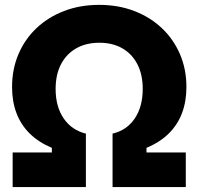

<svg xmlns="http://www.w3.org/2000/svg" viewBox="-20 -757 803 777"><path d="M31.2 0V-140.1H189.9V-158.7Q136.2 -181.2 100.3 -216.6Q64.5 -252 46.6 -299.3Q28.8 -346.7 28.8 -404.8Q28.8 -477.1 54.7 -537.8Q80.6 -598.6 127.9 -643.3Q175.3 -688 239.7 -712.6Q304.2 -737.3 381.3 -737.3Q458.5 -737.3 522.9 -712.6Q587.4 -688 634.8 -643.3Q682.1 -598.6 708.3 -537.8Q734.4 -477.1 734.4 -404.8Q734.4 -346.7 716.6 -299.3Q698.7 -252 662.8 -216.6Q627 -181.2 572.8 -158.7V-140.1H731.9V0H435.5V-216.3Q492.7 -229.5 525.1 -277.3Q557.6 -325.2 557.6 -397Q557.6 -455.1 536.1 -496.8Q514.6 -538.6 475.3 -561.3Q436 -584 382.3 -584Q328.1 -584 288.3 -561.3Q248.5 -538.6 226.8 -496.8Q205.1 -455.1 205.1 -397Q205.1 -325.2 237.8 -277.6Q270.5 -230 327.6 -216.3V0Z"/></svg>

Font: Inter 28pt ExtraBold
Style: Regular
Weight: 800
Designer: Rasmus Andersson
Foundry: rsms
Version: Version 4.001;git-66647c0bb